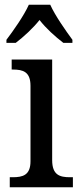

<svg xmlns="http://www.w3.org/2000/svg" viewBox="-20 -786 338 806"><path d="M7 -619V-606H46C80 -632 118 -667 146 -702C173 -667 212 -632 246 -606H284V-619C256 -657 211 -721 191 -766H101C81 -721 36 -657 7 -619ZM21 0H286V-42H274C231 -42 199 -51 199 -114V-536H29V-494H35C76 -494 108 -485 108 -426V-109C108 -50 75 -42 33 -42H21Z"/></svg>

Font: Noto Serif Lao SemiCondensed
Style: Regular
Weight: 400
Width: 4
Designer: Monotype Design Team
Foundry: Monotype Imaging Inc.
Version: Version 2.003